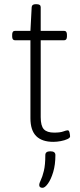

<svg xmlns="http://www.w3.org/2000/svg" viewBox="-20 -670 382 915"><path d="M234 6Q180 6 152.5 -21.5Q125 -49 125 -107V-478H52Q38 -478 38 -496V-505Q38 -523 52 -523H125L131 -636Q132 -650 150 -650H154Q174 -650 174 -636V-523H285Q299 -523 299 -505V-496Q299 -478 285 -478H174V-112Q174 -70 189 -54Q204 -38 238 -38Q267 -38 281.5 -43.5Q296 -49 303 -49Q309 -49 311.5 -37.5Q314 -26 314 -20Q314 -13 301 -7Q288 -1 269.5 2.5Q251 6 234 6ZM183 225Q167 225 167 212Q167 203 174.5 188Q182 173 189 144.5Q196 116 196 69Q196 51 220 51Q244 51 244 69Q244 115 233.5 150Q223 185 208.5 205Q194 225 183 225Z"/></svg>

Font: Asap ExtraLight
Style: Regular
Weight: 200
Designer: Pablo Cosgaya
Foundry: Omnibus-Type
Version: Version 3.001; ttfautohint (v1.8.4.7-5d5b)